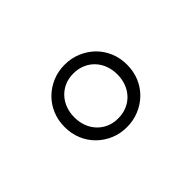

<svg xmlns="http://www.w3.org/2000/svg" viewBox="-56 -902 713 713"><g transform="rotate(-45 300.0 -546.0)"><path d="M300 -382Q265 -382 235.5 -394.5Q206 -407 183.5 -429Q161 -451 148.5 -481Q136 -511 136 -546Q136 -581 148.5 -611Q161 -641 183.5 -663Q206 -685 235.5 -697.5Q265 -710 300 -710Q334 -710 364 -697.5Q394 -685 416.5 -663Q439 -641 451.5 -611Q464 -581 464 -546Q464 -511 451.5 -481Q439 -451 416.5 -429Q394 -407 364 -394.5Q334 -382 300 -382ZM300 -428Q325 -428 346 -437Q367 -446 382 -462Q397 -478 405 -499.5Q413 -521 413 -546Q413 -571 405 -592.5Q397 -614 382 -630Q367 -646 346 -655Q325 -664 300 -664Q274 -664 253.5 -655Q233 -646 218 -630Q203 -614 195 -592.5Q187 -571 187 -546Q187 -521 195 -499.5Q203 -478 218 -462Q233 -446 253.5 -437Q274 -428 300 -428Z"/></g></svg>

Font: IBM Plex Mono Light
Style: Regular
Weight: 300
Monospace: yes
Designer: Mike Abbink, Paul van der Laan, Pieter van Rosmalen
Foundry: Bold Monday
Version: Version 2.3